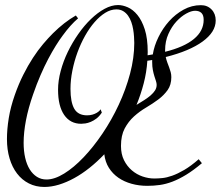

<svg xmlns="http://www.w3.org/2000/svg" viewBox="-20 -721 867 754"><path d="M507.3 -552.2Q507.3 -563 506.3 -577.1Q505.4 -591.3 502.9 -606Q500.5 -620.6 495.6 -634.5Q490.7 -648.4 482.9 -659.4Q475.1 -670.4 463.9 -677.2Q452.6 -684.1 437 -684.1Q415 -684.1 393.3 -670.7Q371.6 -657.2 351.6 -634.3Q331.5 -611.3 314.2 -580.6Q296.9 -549.8 284.2 -515.1Q271.5 -480.5 264.2 -443.6Q256.8 -406.7 256.8 -372.1Q256.8 -319.8 271.7 -293.9Q286.6 -268.1 321.8 -268.1Q334 -268.1 343.5 -271Q353 -273.9 359.6 -277.8Q366.2 -281.7 370.1 -285.6Q374 -289.6 375 -292L379.9 -278.8Q370.1 -264.2 358.9 -255.6Q347.7 -247.1 336.4 -242.4Q325.2 -237.8 315.4 -236.3Q305.7 -234.9 298.8 -234.9Q255.9 -234.9 231.9 -269.8Q208 -304.7 208 -368.7Q208 -403.8 218.3 -442.1Q228.5 -480.5 246.3 -517.3Q264.2 -554.2 287.6 -587.6Q311 -621.1 337.2 -646.2Q363.3 -671.4 390.6 -686.3Q418 -701.2 443.8 -701.2Q461.4 -701.2 481.7 -692.4Q502 -683.6 519.5 -662.4Q537.1 -641.1 548.6 -605.5Q560.1 -569.8 560.1 -516.1Q560.1 -513.2 559.8 -510Q559.6 -506.8 559.6 -503.9Q564.9 -504.9 569.8 -505.6Q574.7 -506.3 580.1 -507.3Q585.4 -541 602.3 -575.4Q619.1 -609.9 644 -637.7Q668.9 -665.5 700.9 -683.1Q732.9 -700.7 769 -700.7Q794.4 -700.7 810.8 -683.8Q827.1 -667 827.1 -640.6Q827.1 -617.7 814 -596.9Q800.8 -576.2 775.6 -557.9Q750.5 -539.6 714.1 -524.2Q677.7 -508.8 630.9 -497.1Q633.3 -485.8 637 -475.8Q640.6 -465.8 644.3 -456.3Q647.9 -446.8 650.4 -437.5Q652.8 -428.2 652.8 -418Q652.8 -387.7 638.2 -367.2Q623.5 -346.7 601.6 -330.3Q579.6 -314 554 -298.8Q528.3 -283.7 506.3 -263.9Q484.4 -244.1 469.7 -216.6Q455.1 -189 455.1 -147.9Q455.1 -115.7 467 -91.8Q479 -67.9 498 -51.8Q517.1 -35.6 540.3 -27.8Q563.5 -20 585.4 -20Q600.1 -20 617.4 -21.7Q634.8 -23.4 656.2 -31Q677.7 -38.6 703.6 -53.7Q729.5 -68.8 760.3 -95.7L772.9 -80.1Q739.7 -52.2 711.4 -34.9Q683.1 -17.6 657.5 -7.8Q631.8 2 607.7 5.4Q583.5 8.8 558.6 8.8Q525.9 8.8 496.8 0.7Q467.8 -7.3 445.1 -22.9Q422.4 -38.6 407.7 -61.8Q393.1 -85 389.6 -115.2Q361.8 -85.9 331.8 -62Q301.8 -38.1 271.5 -21.5Q241.2 -4.9 211.4 4.2Q181.6 13.2 154.3 13.2Q120.6 13.2 93.3 -0.7Q65.9 -14.6 46.9 -39.6Q27.8 -64.5 17.6 -98.9Q7.3 -133.3 7.3 -174.8Q7.3 -213.4 14.4 -257.1Q21.5 -300.8 38.1 -348.1Q53.2 -391.1 71.5 -427.5Q89.8 -463.9 109.4 -493.9Q128.9 -523.9 149.2 -547.9Q169.4 -571.8 188 -590.3Q231.9 -633.8 277.8 -660.2L286.6 -648.9Q256.8 -623.5 226.6 -582Q213.4 -564.5 199 -541.3Q184.6 -518.1 169.4 -489.5Q154.3 -460.9 139.2 -426Q124 -391.1 109.9 -350.1Q91.3 -296.9 82 -248.8Q72.8 -200.7 72.8 -160.2Q72.8 -127.9 78.9 -101.3Q85 -74.7 96.7 -55.9Q108.4 -37.1 125 -26.6Q141.6 -16.1 162.6 -16.1Q194.3 -16.1 232.2 -39.6Q270 -63 308.3 -103.3Q346.7 -143.6 382.6 -196.8Q418.5 -250 446.3 -309.6Q474.1 -369.1 490.7 -431.6Q507.3 -494.1 507.3 -552.2ZM628.4 -517.6Q703.1 -536.1 741.5 -567.9Q779.8 -599.6 779.8 -643.1Q779.8 -661.6 771 -670.2Q762.2 -678.7 746.1 -678.7Q731.4 -678.7 711.4 -667.7Q691.4 -656.7 672.9 -636.7Q654.3 -616.7 641.4 -587.9Q628.4 -559.1 628.4 -523.4ZM558.6 -482.4Q555.7 -437 544.4 -393.8Q533.2 -350.6 516.1 -309.1Q532.2 -318.8 546.4 -327.9Q560.5 -336.9 571.5 -346.4Q582.5 -356 588.9 -366Q595.2 -376 595.2 -387.7Q595.2 -394.5 592.5 -402.6Q589.8 -410.6 586.4 -421.4Q583 -432.1 580.3 -445.8Q577.6 -459.5 577.6 -477.5V-485.4Q573.2 -484.4 568.4 -483.9Q563.5 -483.4 558.6 -482.4Z"/></svg>

Font: Dynalight
Style: Regular
Weight: 400
Version: Version 1.000